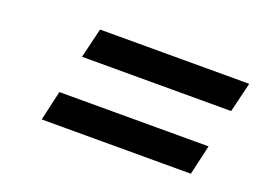

<svg xmlns="http://www.w3.org/2000/svg" viewBox="-55 -526 677 502"><g transform="rotate(20 283.5 -275.5)"><path d="M152 -412H567L547 -329H132ZM108 -222H523L504 -139H89Z"/></g></svg>

Font: Panefresco 500wt
Style: Italic
Weight: 700
Foundry: Campivisivi & Chank Co
Version: Version 1.000